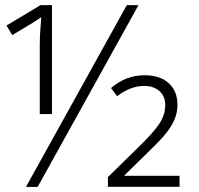

<svg xmlns="http://www.w3.org/2000/svg" viewBox="-20 -734 780 754"><path d="M139.2 -713.9H184.1V-286.1H136.2V-553.2Q136.2 -601.6 142.1 -667Q129.4 -655.8 28.3 -596.2L5.4 -633.8ZM523.9 -713.9 127.9 0H82L478 -713.9ZM685.1 -0.5H403.8V-38.6L522 -154.3Q583 -213.4 606 -248.5Q628.9 -283.7 628.9 -321.3Q628.9 -356 606.2 -376.2Q583.5 -396.5 545.9 -396.5Q493.2 -396.5 439.9 -356.4L416 -388.2Q474.1 -438.5 547.9 -438.5Q608.4 -438.5 642.6 -407.5Q676.8 -376.5 676.8 -322.3Q676.8 -299.3 670.4 -278.8Q664.1 -258.3 650.9 -237.1Q637.7 -215.8 617.4 -193.1Q597.2 -170.4 466.8 -43.5H685.1Z"/></svg>

Font: CAA NEO Sans Light
Style: Regular
Weight: 300
Version: Version 1.10